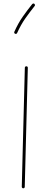

<svg xmlns="http://www.w3.org/2000/svg" viewBox="-20 -1043 272 1072"><path d="M109.9 8.3Q113.8 8.3 116 5.9Q118.2 3.4 118.2 0L135.3 -664.6Q135.3 -668.5 133.1 -670.7Q130.9 -672.9 127 -672.9Q123.5 -672.9 121.1 -670.7Q118.7 -668.5 118.7 -664.6L101.6 0Q101.6 3.4 104 5.9Q106.4 8.3 109.9 8.3ZM171.9 -1021.5Q169.4 -1023.9 165.8 -1023.2Q162.1 -1022.5 159.7 -1020Q132.3 -985.8 106.9 -949.7Q81.5 -913.6 60.1 -865.7Q58.6 -862.3 59.8 -859.1Q61 -856 64.5 -854.5Q67.9 -853 71 -854.2Q74.2 -855.5 75.7 -858.9Q96.7 -905.3 121.3 -940.2Q146 -975.1 173.3 -1009.3Q175.8 -1011.7 175 -1015.6Q174.3 -1019.5 171.9 -1021.5Z"/></svg>

Font: Mikhak VF
Style: Regular
Weight: 100
Designer: Amin Abedi
Version: Version 3.001